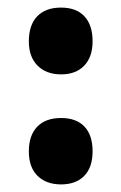

<svg xmlns="http://www.w3.org/2000/svg" viewBox="-20 -567 320 506"><path d="M56 -458Q56 -501 78 -524Q100 -547 141 -547Q181 -547 202.5 -524Q224 -501 224 -458Q224 -417 202 -394Q180 -371 141 -371Q102 -371 79 -394Q56 -417 56 -458ZM56 -168Q56 -210 78 -233Q100 -256 141 -256Q181 -256 202.5 -233.5Q224 -211 224 -168Q224 -126 202 -103.5Q180 -81 141 -81Q102 -81 79 -103.5Q56 -126 56 -168Z"/></svg>

Font: Noto Sans Telugu UI ExtraCondensed ExtraBold
Style: Regular
Weight: 800
Width: 2
Designer: Jelle Bosma - Monotype Design Team
Foundry: Monotype Imaging Inc.
Version: Version 2.006; ttfautohint (v1.8.4.7-5d5b)